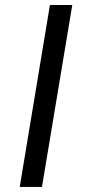

<svg xmlns="http://www.w3.org/2000/svg" viewBox="-20 -735 334 755"><path d="M264.2 -715.3 145 0H57.6L176.3 -715.3Z"/></svg>

Font: Inter 16pt
Style: Bold Italic
Weight: 700
Italic angle: -9.3988°
Version: Version 4.001;git-66647c0bb